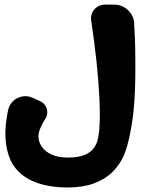

<svg xmlns="http://www.w3.org/2000/svg" viewBox="-20 -647 630 844"><path d="M570 -533.6C571.4 -558.8 563.4 -580.7 546 -599.1C528.5 -617.5 507.2 -626.7 481.9 -626.7H440.7C424.8 -626.7 411.1 -621.3 399.5 -610.6C387.9 -599.9 381.5 -586.8 380.1 -571.2C379.7 -567.2 380 -562.5 380.8 -557.2C399.8 -431 411.9 -317.8 416.9 -217.5L418.7 -164.2C419.8 -98.8 415.9 -51.9 406.8 -23.4C403.6 -14.9 399.8 -7.2 395.5 -0.6C385.3 15.1 370.7 26.7 351.6 34.3C332.6 41.8 308.2 45.6 278.4 45.6C250.8 45.6 227.2 41.3 207.6 32.7C188 24.1 173.1 12.1 163 -3.3C162.5 -4.1 162 -4.8 161.5 -5.5C147 -28.9 145.1 -53.8 155.9 -80.1C162.8 -97.1 171.4 -113.3 181.8 -128.7C188.9 -142.3 189.9 -156.4 184.9 -170.9C179.9 -185.4 170.4 -195.8 156.5 -202.2L123.5 -217.2C105.3 -225.3 86.9 -226.5 68.3 -220.7C49.7 -214.9 35.3 -203.8 25.1 -187.3C21.6 -181.6 18.8 -174.8 16.6 -166.9L14.8 -158.8C-2.8 -73.8 0.4 -3.4 24.5 52.5C25.1 53.9 26.1 56.1 27.5 59C28.4 61 29 62.2 29.2 62.7C29.3 62.8 29.4 63.1 29.6 63.4C29.7 63.7 29.8 63.9 29.9 64C30.1 64.4 30.4 64.9 30.7 65.6C31.1 66.3 31.4 66.7 31.5 66.9C32.8 69.2 33.8 71.2 34.7 72.7C35.1 73.4 35.9 74.6 37 76.3C37.2 76.6 37.5 77.1 37.9 77.8C38.4 78.6 38.8 79.2 39.1 79.6C51.9 99 67.8 115.4 87 128.6C111.3 145.3 139.5 157.6 171.6 165.4C203.7 173.2 238.3 177.2 275.3 177.2C320.2 177.2 358.7 171.4 390.8 159.9C422.9 148.4 449.8 132.4 471.4 111.8C483.4 100.4 494 87.8 503.4 73.9C522.1 48.5 537.1 9.4 548.4 -43.2C559.7 -95.9 567.1 -147.2 570.4 -197.1C573.7 -247 575.3 -301.5 575 -360.6C574.8 -419.7 574.1 -460.1 573 -481.8C571.9 -503.6 570.9 -520.8 570 -533.6Z"/></svg>

Font: Qalbi
Style: Regular
Weight: 400
Version: Version 001.000